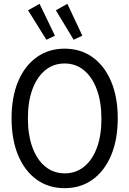

<svg xmlns="http://www.w3.org/2000/svg" viewBox="-20 -984 682 1012"><path d="M320.3 7.8Q235.8 7.8 172.9 -37.6Q109.9 -83 75.4 -165.8Q41 -248.5 41 -360.4Q41 -472.2 75.4 -554.4Q109.9 -636.7 172.9 -682.1Q235.8 -727.5 320.3 -727.5Q405.3 -727.5 468.3 -682.1Q531.2 -636.7 565.9 -554.4Q600.6 -472.2 600.6 -360.4Q600.6 -248.5 565.9 -165.8Q531.2 -83 468.3 -37.6Q405.3 7.8 320.3 7.8ZM321.3 -70.3Q380.4 -70.3 424.1 -106.2Q467.8 -142.1 491.5 -207.3Q515.1 -272.5 514.6 -360.4Q514.2 -448.2 490 -513.2Q465.8 -578.1 422.4 -613.8Q378.9 -649.4 320.3 -649.4Q261.7 -649.4 218.3 -613.8Q174.8 -578.1 150.9 -513.2Q127 -448.2 127 -360.4Q127 -272.5 150.9 -207.3Q174.8 -142.1 218.5 -106.2Q262.2 -70.3 321.3 -70.3ZM224.6 -774.4 127.9 -929.7 188.5 -963.9 269.5 -795.9ZM368.2 -774.4 274.4 -929.7 335 -963.9 414.1 -795.9Z"/></svg>

Font: Reddit Sans Condensed
Style: Regular
Weight: 400
Designer: Stephen Hutchings
Foundry: Reddit
Version: Version 1.014